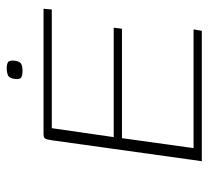

<svg xmlns="http://www.w3.org/2000/svg" viewBox="-44 -562 607 558"><g transform="rotate(-90 259.0 -283.5)"><path d="M69 0 130 -437Q132 -445 132.5 -449.5Q133 -454 136.5 -457Q140 -460 147 -460H512L510 -436H165L139 -256H457L454 -232H136L107 -24H452L448 0ZM332 -521Q320 -521 313 -524.5Q306 -528 308 -543Q310 -560 319 -563.5Q328 -567 339 -567Q351 -567 357 -563Q363 -559 361 -543Q359 -528 351 -524.5Q343 -521 332 -521Z"/></g></svg>

Font: Genos ExtraLight
Style: Italic
Weight: 250
Italic angle: -8°
Designer: Robert E. Leuschke
Foundry: Robert E. Leuschke
Version: Version 1.010